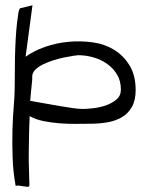

<svg xmlns="http://www.w3.org/2000/svg" viewBox="-20 -529 561 736"><path d="M36.1 -183.6Q36.1 -195.3 36.6 -221.2Q37.1 -247.1 37.1 -279.3Q37.1 -311.5 38.6 -347.2Q40 -382.8 42.5 -413.1Q44.9 -443.4 48.8 -466.8Q50.8 -489.3 56.6 -497.1L104.5 -508.8L78.1 -311.5Q109.4 -334 152.3 -349.1Q195.3 -364.3 242.2 -368.7Q289.1 -373 335 -366.7Q380.9 -360.4 417 -338.4Q453.1 -316.4 476.6 -278.3Q500 -240.2 500 -183.6Q500 -144.5 485.4 -118.7Q470.7 -92.8 445.3 -78.6Q419.9 -64.5 389.2 -59.6Q358.4 -54.7 326.2 -54.7Q304.7 -54.7 273.4 -54.2Q242.2 -53.7 210 -56.2Q177.7 -58.6 146.5 -64.9Q115.2 -71.3 93.8 -84Q91.8 -42 91.3 -9.8Q90.8 22.5 90.3 52.2Q89.8 82 90.8 112.3Q91.8 142.6 92.8 180.7L91.8 183.6V185.5Q89.8 187.5 84 187Q78.1 186.5 69.3 185.1Q60.5 183.6 52.7 182.6Q44.9 181.6 40 183.6Q30.3 130.9 28.3 74.7Q26.4 18.6 27.8 -31.2Q29.3 -81.1 32.7 -121.6Q36.1 -162.1 36.1 -183.6ZM103.5 -223.6Q101.6 -204.1 99.6 -184.1Q97.7 -164.1 95.7 -142.6Q119.1 -138.7 147.5 -133.3Q175.8 -127.9 203.1 -123.5Q230.5 -119.1 254.9 -115.2Q279.3 -111.3 296.9 -111.3Q312.5 -111.3 338.4 -114.3Q364.3 -117.2 387.2 -125.5Q410.2 -133.8 426.8 -147.9Q443.4 -162.1 443.4 -185.5Q443.4 -218.8 428.7 -243.2Q414.1 -267.6 390.6 -284.2Q367.2 -300.8 337.9 -309.1Q308.6 -317.4 279.3 -317.4Q275.4 -317.4 260.3 -314.9Q245.1 -312.5 225.6 -308.6Q206.1 -304.7 184.6 -297.9Q163.1 -291 145 -282.2Q127 -273.4 115.2 -261.7Q103.5 -250 103.5 -235.4Z"/></svg>

Font: Indie Flower
Style: Regular
Weight: 400
Designer: Kimberly Geswein
Foundry: Kimberly Geswein
Version: Version 1.001 2010